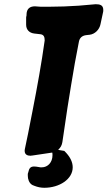

<svg xmlns="http://www.w3.org/2000/svg" viewBox="-20 -744 510 911"><path d="M227 -20H228C229 -17 229 -12 229 -7C229 26 207 50 178 50C173 50 169 50 166 49C156 47 148 46 142 46C125 46 118 54 114 74C111 81 112 84 112 91C112 104 117 125 134 134L144 138C159 144 175 147 190 147C262 147 325 106 325 50C325 24 312 -2 285 -28C283 -28 277 -29 267 -31C264 -32 260 -32 256 -33C268 -45 273 -53 276 -70L300 -232C313 -311 322 -372 335 -444L354 -544C357 -563 368 -574 387 -577C394 -578 399 -578 404 -579H405C430 -582 452 -603 457 -630L469 -686C470 -689 470 -692 470 -697C470 -720 454 -724 434 -724L353 -717C308 -714 260 -712 211 -712H185C176 -712 168 -712 159 -713L146 -714C121 -714 107 -702 106 -677C106 -672 106 -669 105 -667C104 -664 104 -660 104 -657V-627C104 -603 119 -588 142 -585L168 -582C188 -581 192 -569 192 -552C177 -444 157 -333 134 -216C127 -181 120 -145 113 -109L99 -42C98 -37 97 -33 97 -29C97 -10 110 -5 126 -5L131 -6H133Z"/></svg>

Font: Bangerz
Style: Bold
Weight: 700
Designer: vernon adams
Foundry: Vernon Adams
Version: Version 2.10;December 28, 2023;FontCreator 13.0.0.2683 64-bi